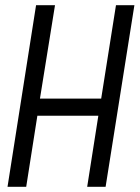

<svg xmlns="http://www.w3.org/2000/svg" viewBox="-20 -720 538 740"><path d="M9 0 119 -700H192L134 -340H370L427 -700H498L387 0H316L359 -274H124L81 0Z"/></svg>

Font: Georama SemiCondensed
Style: Italic
Weight: 400
Width: 4
Italic angle: -9°
Designer: Jean-Baptiste Levee
Foundry: Production Type
Version: Version 1.000